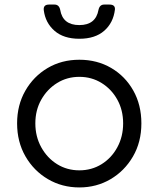

<svg xmlns="http://www.w3.org/2000/svg" viewBox="-20 -810 695 842"><path d="M328 12Q252 12 190 -24.5Q128 -61 91.5 -124.5Q55 -188 55 -269Q55 -349 91 -412Q127 -475 188.5 -511.5Q250 -548 328 -548Q406 -548 467.5 -512Q529 -476 564.5 -413Q600 -350 600 -269Q600 -187 563 -123.5Q526 -60 464.5 -24Q403 12 328 12ZM328 -63Q382 -63 425.5 -90Q469 -117 494.5 -164Q520 -211 520 -269Q520 -327 494.5 -373Q469 -419 425.5 -446Q382 -473 328 -473Q274 -473 230.5 -446Q187 -419 161 -373Q135 -327 135 -269Q135 -211 161 -164Q187 -117 230.5 -90Q274 -63 328 -63ZM328 -640Q259 -640 219 -675Q179 -710 172 -765Q169 -790 195 -790H219Q239 -790 244 -767Q255 -700 328 -700Q400 -700 412 -767Q417 -790 437 -790H460Q486 -790 484 -768Q477 -710 437 -675Q397 -640 328 -640Z"/></svg>

Font: Pitagon Sans Text
Style: Regular
Weight: 400
Designer: Travis Tran
Foundry: Pitagon
Version: Version 1.001; ttfautohint (v1.8.4.7-5d5b);gftools[0.9.26]